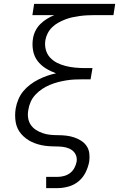

<svg xmlns="http://www.w3.org/2000/svg" viewBox="-20 -755 640 990"><path d="M218 215V157H277Q293 157 310 152.5Q327 148 341 137.5Q355 127 363.5 111Q372 95 375 79Q378 60 371 44Q364 28 350 18.5Q336 9 319 5Q302 1 283.5 0.5Q265 0 247 -0.5Q229 -1 211 -3.5Q193 -6 176 -11Q159 -16 144 -23Q129 -30 115 -40.5Q101 -51 90 -63.5Q79 -76 71.5 -91.5Q64 -107 61 -124.5Q58 -142 58 -160Q58 -178 61 -196Q65 -219 74.5 -242Q84 -265 99.5 -284Q115 -303 135.5 -318.5Q156 -334 178 -345Q200 -356 222.5 -364Q245 -372 269 -377Q241 -387 216 -402.5Q191 -418 173.5 -441Q156 -464 150.5 -494.5Q145 -525 150 -556Q153 -576 162.5 -595.5Q172 -615 187.5 -630.5Q203 -646 221.5 -657.5Q240 -669 260 -677H147L156 -735H574L565 -677H466Q448 -677 429 -676Q410 -675 391.5 -672.5Q373 -670 354 -666Q335 -662 317 -655Q299 -648 281.5 -638.5Q264 -629 249.5 -615Q235 -601 226 -583.5Q217 -566 214 -548Q210 -523 216 -499.5Q222 -476 237.5 -459Q253 -442 273.5 -431.5Q294 -421 317.5 -415Q341 -409 366 -406.5Q391 -404 416 -404H457L447 -346H406Q385 -346 364 -345Q343 -344 321.5 -340.5Q300 -337 279 -331.5Q258 -326 237.5 -317.5Q217 -309 198 -296.5Q179 -284 163 -267Q147 -250 138 -229.5Q129 -209 126 -188Q122 -167 125 -147Q128 -127 138.5 -111.5Q149 -96 165 -85.5Q181 -75 200 -68.5Q219 -62 239 -60Q259 -58 279 -58Q301 -58 322 -55.5Q343 -53 362.5 -46.5Q382 -40 399 -29Q416 -18 427 -1.5Q438 15 440.5 36Q443 57 440 78Q435 106 421.5 133.5Q408 161 385 180Q362 199 333 207Q304 215 276 215Z"/></svg>

Font: Iosevka Light Extended Oblique
Style: Regular
Weight: 300
Width: 7
Italic angle: -9°
Monospace: yes
Designer: Belleve Invis
Foundry: Belleve Invis
Version: Version 32.5.0; ttfautohint (v1.8.4)